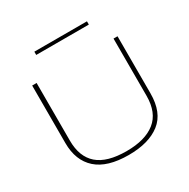

<svg xmlns="http://www.w3.org/2000/svg" viewBox="-177 -949 1104 1122"><g transform="rotate(-30 375.0 -388.5)"><path d="M377 11Q233 11 161.5 -53Q90 -117 90 -235V-623H120V-234Q120 -125 183 -70Q246 -15 378 -15Q503 -15 571 -69Q639 -123 639 -237V-623H666V-238Q666 -108 589.5 -48.5Q513 11 377 11ZM200 -766V-788H555V-766Z"/></g></svg>

Font: Inconsolata ExtraExpanded ExtraLight
Style: Regular
Weight: 200
Width: 8
Monospace: yes
Designer: Raph Levien, Cyreal, Brenton Simpson
Foundry: Raph Levien, Cyreal, Google
Version: Version 3.100; ttfautohint (v1.8.4.7-5d5b)